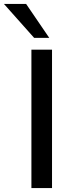

<svg xmlns="http://www.w3.org/2000/svg" viewBox="-73 -958 371 978"><path d="M87 0V-705H192V0ZM101 -765 -53 -938H60L178 -765Z"/></svg>

Font: Nunito Sans 11pt SemiBold
Style: Regular
Weight: 600
Version: Version 3.101;gftools[0.9.27]